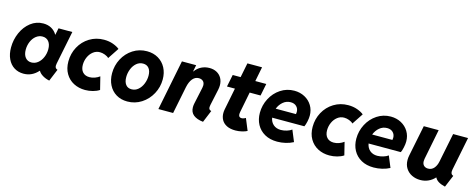

<svg xmlns="http://www.w3.org/2000/svg" viewBox="-33 -1302 4795 1935"><g transform="rotate(15 2365.0 -334.5)"><path d="M29.3 -215.8Q29.3 -296.9 61.5 -370.1Q93.8 -443.4 151.6 -488.3Q209.5 -533.2 282.7 -533.2Q331.5 -533.2 367.9 -512.7Q404.3 -492.2 426.3 -454.6H427.7L441.9 -525.4H585.9L515.6 -176.8Q513.2 -163.1 513.2 -154.8Q513.2 -140.6 519.5 -131.8Q525.9 -123 540 -118.7L487.8 7.8Q448.2 -0.5 417 -19.3Q385.7 -38.1 372.1 -63H369.6Q306.6 7.8 217.8 7.8Q162.6 7.8 119.9 -19Q77.1 -45.9 53.2 -96.7Q29.3 -147.5 29.3 -215.8ZM397 -294.4Q397 -345.7 373.3 -374.8Q349.6 -403.8 309.1 -403.8Q272 -403.8 241.9 -380.1Q211.9 -356.4 195.1 -316.9Q178.2 -277.3 178.2 -232.9Q178.2 -181.2 201.9 -151.6Q225.6 -122.1 265.6 -122.1Q302.7 -122.1 332.8 -146.2Q362.8 -170.4 379.9 -210.2Q397 -250 397 -294.4Z M624 -229.5Q624 -311.5 661.6 -381.1Q699.2 -450.7 766.1 -491.9Q833 -533.2 916 -533.2Q968.3 -533.2 1011.2 -517.6Q1054.2 -502 1079.1 -481L1002.4 -365.2Q987.8 -380.9 960.7 -390.9Q933.6 -400.9 908.2 -400.9Q869.6 -400.9 838.6 -377Q807.6 -353 790.5 -314.5Q773.4 -275.9 773.4 -234.4Q773.4 -185.5 798.6 -158Q823.7 -130.4 869.6 -130.4Q897 -130.4 924.6 -140.4Q952.1 -150.4 974.1 -167L1007.3 -33.7Q979.5 -15.1 939.9 -4.6Q900.4 5.9 859.9 5.9Q793.5 5.9 740 -22Q686.5 -49.8 655.3 -103Q624 -156.2 624 -229.5Z M1080.1 -228.5Q1080.1 -309.1 1116.9 -379.2Q1153.8 -449.2 1219 -491.2Q1284.2 -533.2 1364.7 -533.2Q1431.6 -533.2 1482.7 -503.2Q1533.7 -473.1 1561.8 -420.2Q1589.8 -367.2 1589.8 -299.3Q1589.8 -219.2 1551.8 -148.4Q1513.7 -77.6 1447.5 -34.9Q1381.3 7.8 1300.8 7.8Q1234.4 7.8 1184.3 -22.5Q1134.3 -52.7 1107.2 -106.4Q1080.1 -160.2 1080.1 -228.5ZM1441.9 -297.9Q1441.9 -346.7 1420.2 -374.8Q1398.4 -402.8 1358.4 -402.8Q1319.3 -402.8 1289.6 -377.2Q1259.8 -351.6 1243.9 -311Q1228 -270.5 1228 -227.5Q1228 -178.7 1249.3 -150.4Q1270.5 -122.1 1310.5 -122.1Q1349.6 -122.1 1379.4 -147.7Q1409.2 -173.3 1425.5 -214.1Q1441.9 -254.9 1441.9 -297.9Z M1955.6 -108.9Q1955.6 -127.4 1960 -148.4L1997.1 -321.3Q2000 -334.5 2000 -345.7Q2000 -376 1982.7 -391.1Q1965.3 -406.2 1939 -406.2Q1900.9 -406.2 1874.3 -374.5Q1847.7 -342.8 1835.4 -283.7L1778.3 0H1624.5L1729.5 -525.4H1877.9L1864.3 -456.5H1866.2Q1893.6 -494.6 1932.1 -513.9Q1970.7 -533.2 2017.1 -533.2Q2059.6 -533.2 2092.3 -515.6Q2125 -498 2143.3 -465.8Q2161.6 -433.6 2161.6 -390.1Q2161.6 -369.1 2156.2 -343.3L2120.1 -174.8Q2117.2 -161.6 2117.2 -151.9Q2117.2 -136.7 2124 -129.2Q2130.9 -121.6 2144.5 -118.7L2092.3 7.8Q2026.9 1 1991.2 -27.6Q1955.6 -56.2 1955.6 -108.9Z M2267.1 -131.3Q2267.1 -148.9 2271 -169.9L2316.4 -398.4H2233.4L2259.3 -525.4H2341.8L2372.1 -676.8H2524.9L2495.1 -525.4H2609.4L2584 -398.4H2470.2L2428.2 -184.1Q2425.8 -171.9 2425.8 -163.1Q2425.8 -127.9 2457 -127.9Q2469.2 -127.9 2481.2 -132.3Q2493.2 -136.7 2500 -141.6L2550.3 -19.5Q2530.3 -8.3 2496.3 -0.2Q2462.4 7.8 2429.2 7.8Q2374.5 7.8 2338.1 -10.5Q2301.8 -28.8 2284.4 -60.3Q2267.1 -91.8 2267.1 -131.3Z M2622.1 -228.5Q2622.1 -308.1 2658.7 -378.4Q2695.3 -448.7 2759.5 -491Q2823.7 -533.2 2901.9 -533.2Q2961.9 -533.2 3010.7 -507.1Q3059.6 -481 3087.6 -434.8Q3115.7 -388.7 3115.7 -330.6Q3115.7 -302.7 3108.4 -268.6Q3101.1 -234.4 3090.8 -212.9H2754.4Q2761.7 -168 2792.5 -141.8Q2823.2 -115.7 2870.1 -115.7Q2900.4 -115.7 2932.6 -125.7Q2964.8 -135.7 2982.4 -149.9L3031.2 -31.7Q2995.6 -12.7 2951.7 -2.4Q2907.7 7.8 2864.7 7.8Q2789.1 7.8 2734.4 -22.9Q2679.7 -53.7 2650.9 -107.2Q2622.1 -160.6 2622.1 -228.5ZM2977.1 -309.6Q2979.5 -319.3 2979.5 -332Q2979.5 -366.7 2957 -389.2Q2934.6 -411.6 2896 -411.6Q2851.6 -411.6 2817.4 -383.1Q2783.2 -354.5 2765.6 -309.6Z M3172.4 -229.5Q3172.4 -311.5 3210 -381.1Q3247.6 -450.7 3314.5 -491.9Q3381.3 -533.2 3464.4 -533.2Q3516.6 -533.2 3559.6 -517.6Q3602.5 -502 3627.4 -481L3550.8 -365.2Q3536.1 -380.9 3509 -390.9Q3481.9 -400.9 3456.5 -400.9Q3418 -400.9 3387 -377Q3356 -353 3338.9 -314.5Q3321.8 -275.9 3321.8 -234.4Q3321.8 -185.5 3346.9 -158Q3372.1 -130.4 3418 -130.4Q3445.3 -130.4 3472.9 -140.4Q3500.5 -150.4 3522.5 -167L3555.7 -33.7Q3527.8 -15.1 3488.3 -4.6Q3448.7 5.9 3408.2 5.9Q3341.8 5.9 3288.3 -22Q3234.9 -49.8 3203.6 -103Q3172.4 -156.2 3172.4 -229.5Z M3628.4 -228.5Q3628.4 -308.1 3665 -378.4Q3701.7 -448.7 3765.9 -491Q3830.1 -533.2 3908.2 -533.2Q3968.3 -533.2 4017.1 -507.1Q4065.9 -481 4094 -434.8Q4122.1 -388.7 4122.1 -330.6Q4122.1 -302.7 4114.7 -268.6Q4107.4 -234.4 4097.2 -212.9H3760.7Q3768.1 -168 3798.8 -141.8Q3829.6 -115.7 3876.5 -115.7Q3906.7 -115.7 3939 -125.7Q3971.2 -135.7 3988.8 -149.9L4037.6 -31.7Q4002 -12.7 3958 -2.4Q3914.1 7.8 3871.1 7.8Q3795.4 7.8 3740.7 -22.9Q3686 -53.7 3657.2 -107.2Q3628.4 -160.6 3628.4 -228.5ZM3983.4 -309.6Q3985.8 -319.3 3985.8 -332Q3985.8 -366.7 3963.4 -389.2Q3940.9 -411.6 3902.3 -411.6Q3857.9 -411.6 3823.7 -383.1Q3789.6 -354.5 3772 -309.6Z M4182.6 -155.8Q4182.6 -179.2 4187.5 -202.1L4252.9 -525.4H4408.2L4345.7 -210Q4343.3 -199.2 4343.3 -185.5Q4343.3 -155.8 4360.1 -139.6Q4377 -123.5 4404.3 -123.5Q4441.4 -123.5 4465.3 -151.1Q4489.3 -178.7 4498 -223.1L4559.1 -525.4H4714.8L4645 -176.8Q4643.1 -167 4643.1 -156.7Q4643.1 -141.1 4649.7 -131.8Q4656.2 -122.6 4669.4 -118.7L4616.7 7.8Q4530.3 -12.2 4509.8 -58.1H4506.8Q4478 -26.4 4439.9 -9.3Q4401.9 7.8 4356.9 7.8Q4309.6 7.8 4269.8 -11.5Q4230 -30.8 4206.3 -67.6Q4182.6 -104.5 4182.6 -155.8Z"/></g></svg>

Font: Reddit Sans Fudge ExBold Italic
Style: Regular
Weight: 800
Italic angle: -11.25°
Designer: Stephen Hutchings
Version: Version 1.013